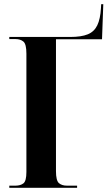

<svg xmlns="http://www.w3.org/2000/svg" viewBox="-20 -889 517 909"><path d="M24 0V-10H53Q77 -10 91 -21Q105 -32 105 -75V-635Q105 -680 91 -692Q77 -704 53 -704H24V-714H312Q365 -714 395.5 -726.5Q426 -739 440.5 -769Q455 -799 458 -851L459 -869H469L463 -703H245V-79Q245 -34 259 -22Q273 -10 297 -10H345V0Z"/></svg>

Font: Noto Serif Display Condensed
Style: Bold
Weight: 700
Width: 3
Designer: Monotype Design Team
Foundry: Monotype Imaging Inc.
Version: Version 2.009